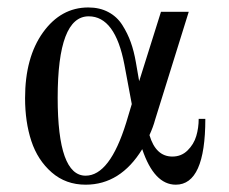

<svg xmlns="http://www.w3.org/2000/svg" viewBox="-20 -488 620 520"><path d="M219.2 -467.8Q250 -467.8 273.4 -455.3Q296.9 -442.9 311.3 -420.2Q325.7 -397.5 334.2 -373.5Q342.8 -349.6 348.1 -318.8L356.9 -268.1L416 -456.1H491.2L399.9 -163.1Q395 -144.5 384.8 -122.1Q401.9 -64 446.8 -64Q471.2 -64 488 -80.6Q504.9 -97.2 511.5 -119.4Q518.1 -141.6 518.1 -166H536.1Q536.1 12.2 456.1 12.2Q397.5 12.2 365.2 -84Q306.2 12.2 211.9 12.2Q158.2 12.2 120.1 -21Q82 -54.2 64.9 -106Q47.9 -157.7 47.9 -222.2Q47.9 -332.5 96.4 -400.1Q145 -467.8 219.2 -467.8ZM211.9 -12.2Q277.3 -12.2 321.8 -155.8L336.9 -206.1L316.9 -313Q292 -443.8 220.2 -443.8Q136.2 -443.8 136.2 -223.1Q136.2 -12.2 211.9 -12.2Z"/></svg>

Font: Flanker Steampunk
Style: Regular
Weight: 400
Designer: Alexey Kryukov, Leonardo Di Lena
Foundry: Alexey Kryukov, Leonardo Di Lena
Version: 1.210